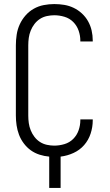

<svg xmlns="http://www.w3.org/2000/svg" viewBox="-20 -763 540 944"><path d="M222 161V7Q198 5 174.5 -2.5Q151 -10 131.5 -24Q112 -38 97 -58Q82 -78 73.5 -100.5Q65 -123 61.5 -147Q58 -171 58 -195V-540Q58 -566 62 -592.5Q66 -619 77 -643Q88 -667 105.5 -687Q123 -707 146 -720Q169 -733 195 -738Q221 -743 247 -743Q272 -743 296 -739Q320 -735 342 -724.5Q364 -714 382.5 -697Q401 -680 413 -658.5Q425 -637 430.5 -613Q436 -589 436 -564V-559H375V-563Q375 -588 366.5 -612.5Q358 -637 340 -655Q322 -673 297 -680.5Q272 -688 247 -688Q229 -688 210.5 -684Q192 -680 176.5 -670Q161 -660 149.5 -645Q138 -630 131 -612.5Q124 -595 121.5 -577Q119 -559 119 -540V-195Q119 -176 121.5 -158Q124 -140 131 -122.5Q138 -105 149.5 -90Q161 -75 176.5 -65Q192 -55 210.5 -51Q229 -47 247 -47Q272 -47 297 -54.5Q322 -62 340 -80Q358 -98 366.5 -122.5Q375 -147 375 -172V-176H436V-171Q436 -138 425.5 -106Q415 -74 393.5 -49.5Q372 -25 341.5 -11Q311 3 278 7V161Z"/></svg>

Font: Iosevka Light
Style: Regular
Weight: 300
Monospace: yes
Designer: Belleve Invis
Foundry: Belleve Invis
Version: Version 32.5.0; ttfautohint (v1.8.4)